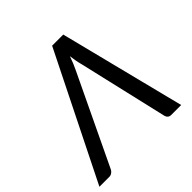

<svg xmlns="http://www.w3.org/2000/svg" viewBox="-217 -874 1032 1032"><g transform="rotate(-45 299.0 -358.0)"><path d="M588.5 0H513.5Q501 0 493.8 -6.2Q486.5 -12.5 484 -22L365 -534Q360.5 -550 357 -569Q353.5 -588 351 -608.5Q344 -588 336.2 -569Q328.5 -550 320.5 -534L76 -22Q72 -13.5 62.8 -6.8Q53.5 0 42 0H-33L323.5 -716H408Z"/></g></svg>

Font: Lato
Style: Italic
Weight: 400
Italic angle: -7°
Designer: Lukasz Dziedzic
Foundry: tyPoland Lukasz Dziedzic
Version: Version 2.007; 2014-02-27